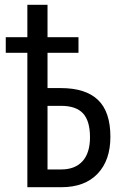

<svg xmlns="http://www.w3.org/2000/svg" viewBox="-20 -780 515 800"><path d="M94 -560H4V-625H94V-760H178V-625H307V-560H178V-413H233Q337 -413 388.5 -363.5Q440 -314 440 -210Q440 -112 386.5 -56Q333 0 236 0H94ZM235 -74Q293 -74 324 -108.5Q355 -143 355 -208Q355 -276 326 -307.5Q297 -339 234 -339H178V-74Z"/></svg>

Font: Noto Sans UI Cond
Style: Regular
Weight: 400
Width: 3
Designer: Monotype Design Team
Foundry: Monotype Imaging Inc.
Version: Version 1.001